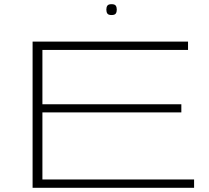

<svg xmlns="http://www.w3.org/2000/svg" viewBox="-20 -899 1001 919"><path d="M136 0V-700H880V-660H183V-400H848V-361H183V-40H909V0ZM514 -827Q499 -827 494 -834Q489 -841 489 -853Q489 -865 494 -872Q499 -879 514 -879Q529 -879 534 -872Q539 -865 539 -853Q539 -841 534 -834Q529 -827 514 -827Z"/></svg>

Font: Georama ExtraExtended ExtraLight
Style: Regular
Weight: 200
Width: 8
Designer: Jean-Baptiste Levee
Foundry: Production Type
Version: Version 1.000